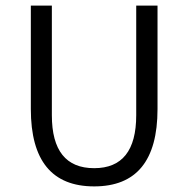

<svg xmlns="http://www.w3.org/2000/svg" viewBox="-20 -653 672 685"><path d="M90 -633H165V-242Q165 -53 316 -53Q466 -53 466 -242V-633H542V-264Q542 12 316 12Q90 12 90 -264Z"/></svg>

Font: Tajawal
Style: Regular
Weight: 400
Designer: Boutros Fonts
Foundry: Created by Boutros International 2017
Version: Version 1.700